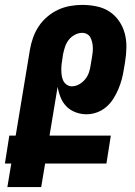

<svg xmlns="http://www.w3.org/2000/svg" viewBox="-30 -763 550 783"><path d="M138 0H0L16 -96H-10L8 -210H34L92 -560Q96 -584 104.5 -608.5Q113 -633 127.5 -655Q142 -677 162.5 -694.5Q183 -712 206.5 -723Q230 -734 255.5 -738.5Q281 -743 305 -743Q335 -743 364 -737Q393 -731 416 -716Q439 -701 455 -678Q471 -655 478.5 -627.5Q486 -600 485.5 -570Q485 -540 480 -510L475 -480Q472 -460 466.5 -439.5Q461 -419 452.5 -399Q444 -379 432 -360Q420 -341 403 -326.5Q386 -312 365 -304.5Q344 -297 323 -297Q300 -297 278.5 -305Q257 -313 241.5 -328.5Q226 -344 217.5 -365Q209 -386 205 -409L172 -210H422L404 -96H154ZM263 -411Q278 -411 292.5 -419Q307 -427 317.5 -440Q328 -453 333 -468.5Q338 -484 340 -499L345 -529Q347 -540 348 -550.5Q349 -561 348.5 -571.5Q348 -582 345.5 -592Q343 -602 338.5 -610.5Q334 -619 325 -624Q316 -629 305 -629Q290 -629 275 -621Q260 -613 250 -600Q240 -587 235 -571.5Q230 -556 227 -541L225 -527Q223 -515 221.5 -503.5Q220 -492 220 -480Q220 -468 221.5 -456.5Q223 -445 227.5 -435Q232 -425 241.5 -418Q251 -411 263 -411Z"/></svg>

Font: Iosevka Term Curly Hv Obl
Style: Regular
Weight: 900
Italic angle: -9°
Designer: Belleve Invis
Foundry: Belleve Invis
Version: Version 32.3.0